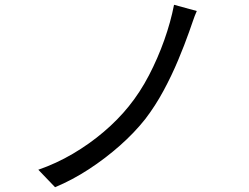

<svg xmlns="http://www.w3.org/2000/svg" viewBox="-20 -765 1040 802"><path d="M802 -719Q793 -699 785 -675Q777 -651 770 -632Q751 -578 724 -513.5Q697 -449 663 -386Q629 -323 587 -268Q542 -211 481 -157Q420 -103 351 -58Q282 -13 210 17L140 -56Q215 -82 284 -122.5Q353 -163 413 -214Q473 -265 518 -321Q565 -379 602 -450Q639 -521 666 -597Q693 -673 707 -745Z"/></svg>

Font: Noto Sans KR
Style: Regular
Weight: 400
Designer: Ryoko NISHIZUKA  (kana, bopomofo & ideographs); Paul D. Hunt (Latin, Greek & Cyrillic); Sandoll Communications , Soo-you
Foundry: Adobe
Version: Version 2.004-H2;hotconv 1.0.118;makeotfexe 2.5.65603